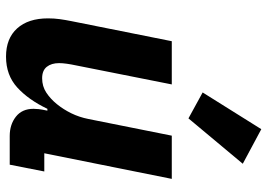

<svg xmlns="http://www.w3.org/2000/svg" viewBox="-142 -712 867 622"><g transform="rotate(90 291.0 -401.5)"><path d="M114 -525H254L192 -213Q189 -199 187 -185Q185 -171 185 -160Q185 -135 197 -120Q209 -105 234 -105Q260 -105 280.5 -118.5Q301 -132 318 -153Q335 -174 347.5 -199.5Q360 -225 366 -255L420 -525H560L477 -112H536L514 0H421Q384 0 358.5 -20Q333 -40 333 -77Q333 -85 334 -94Q335 -103 336 -107L339 -122H333Q304 -61 264 -24.5Q224 12 164 12Q105 12 72.5 -24Q40 -60 40 -124Q40 -144 42.5 -162Q45 -180 49 -200ZM511 -755 364 -579 280 -625 399 -815Z"/></g></svg>

Font: IBM Plex Sans
Style: Bold Italic
Weight: 700
Italic angle: -11.31°
Designer: Mike Abbink, Paul van der Laan, Pieter van Rosmalen
Foundry: Bold Monday
Version: Version 3.201